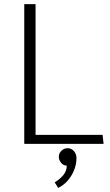

<svg xmlns="http://www.w3.org/2000/svg" viewBox="-20 -700 534 934"><path d="M479 -44H153V-680H98V0H484ZM309 21Q297 21 287 27Q277 33 271.5 42.5Q266 52 266 64Q266 77 276.5 91Q287 105 305 106Q304 133 287.5 152.5Q271 172 246 187L263 214Q290 201 309.5 178.5Q329 156 340.5 127.5Q352 99 352 69Q352 49 339.5 35Q327 21 309 21Z"/></svg>

Font: Catamaran ExtraLight
Style: Regular
Weight: 250
Designer: Pria Ravichandran
Version: Version 2.000